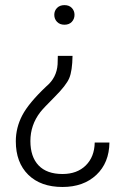

<svg xmlns="http://www.w3.org/2000/svg" viewBox="-20 -558 499 765"><path d="M43 4.9Q43 -49.3 68.8 -98.6Q94.7 -147.9 164.6 -213.9Q206.1 -248.5 209.5 -301.8L210.4 -335.4H269Q268.1 -275.4 255.9 -246.6Q243.7 -217.8 197.8 -171.9Q151.9 -126 140.6 -111.3Q101.1 -60.1 101.1 3.9Q101.1 66.9 133.8 101.1Q166.5 135.3 229 135.3Q287.1 135.3 321.8 101.1Q356.4 66.9 357.4 9.8H416Q415 90.8 363.8 138.9Q312.5 187 229 187Q142.1 187 92.5 138.2Q43 89.4 43 4.9ZM196.3 -499Q196.3 -515.1 207.3 -526.4Q218.3 -537.6 236.8 -537.6Q255.4 -537.6 266.1 -526.4Q276.9 -515.1 276.9 -499Q276.9 -482.4 266.1 -470.9Q255.4 -459.5 236.8 -459.5Q218.3 -459.5 207.3 -470.9Q196.3 -482.4 196.3 -499Z"/></svg>

Font: Roboto Light
Style: Regular
Weight: 300
Designer: Google
Version: Version 2.137; 2017